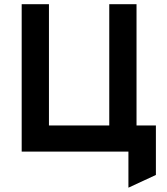

<svg xmlns="http://www.w3.org/2000/svg" viewBox="-20 -720 794 912"><path d="M83 0V-700H212.5V-124H499V-700H628.5V-124H720.5V111L590 171.5V0Z"/></svg>

Font: Overpass
Style: Bold
Weight: 700
Designer: Delve Withrington, Dave Bailey, Thomas Jockin
Foundry: Delve Fonts LLC
Version: Version 4.000; ttfautohint (v1.8.3)